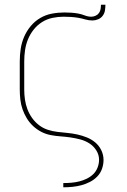

<svg xmlns="http://www.w3.org/2000/svg" viewBox="-20 -581 540 816"><path d="M249 215V197H250Q267 197 284 195.5Q301 194 317 190Q333 186 348.5 178.5Q364 171 376 159.5Q388 148 394.5 131.5Q401 115 401 98Q401 77 389.5 58.5Q378 40 360 28.5Q342 17 321 11.5Q300 6 279 3Q258 0 237 -1.5Q216 -3 195 -7Q174 -11 155 -21Q136 -31 120.5 -45.5Q105 -60 94 -78Q83 -96 76 -116Q69 -136 66.5 -157.5Q64 -179 64 -200V-320Q64 -347 68 -373.5Q72 -400 82.5 -424.5Q93 -449 110.5 -470Q128 -491 151 -504.5Q174 -518 200.5 -523Q227 -528 254 -528Q269 -528 283.5 -527Q298 -526 312 -523.5Q326 -521 340 -515.5Q354 -510 368 -510Q377 -510 386 -514Q395 -518 400.5 -525.5Q406 -533 407.5 -542.5Q409 -552 409 -561H428Q428 -549 426 -536.5Q424 -524 416.5 -514Q409 -504 397 -499Q385 -494 373 -494Q357 -494 342 -498.5Q327 -503 312 -505.5Q297 -508 281.5 -509Q266 -510 250 -510Q227 -510 203 -505Q179 -500 158.5 -487Q138 -474 123 -455Q108 -436 99 -414Q90 -392 86.5 -368Q83 -344 83 -320V-200Q83 -179 86 -158Q89 -137 96.5 -117Q104 -97 116.5 -79.5Q129 -62 146 -49Q163 -36 183 -29.5Q203 -23 224 -20.5Q245 -18 266.5 -16Q288 -14 308.5 -9.5Q329 -5 349 3Q369 11 385 24.5Q401 38 410.5 57.5Q420 77 420 99Q420 118 413.5 136.5Q407 155 393.5 169Q380 183 362.5 192Q345 201 326.5 206Q308 211 288.5 213Q269 215 250 215Z"/></svg>

Font: Zed Mono Thin
Style: Regular
Weight: 100
Monospace: yes
Designer: Belleve Invis
Foundry: Belleve Invis
Version: Version 1.0.0; ttfautohint (v1.8.4)